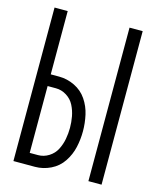

<svg xmlns="http://www.w3.org/2000/svg" viewBox="-111 -812 722 888"><g transform="rotate(15 250.0 -367.5)"><path d="M39 0V-735H102V-432H142Q181 -432 217 -414.5Q253 -397 275 -364.5Q297 -332 305.5 -293.5Q314 -255 314 -216Q314 -177 305.5 -139Q297 -101 275 -68Q253 -35 217 -17.5Q181 0 142 0ZM398 0V-735H461V0ZM102 -56H142Q169 -56 193 -71Q217 -86 229.5 -110.5Q242 -135 247 -162Q252 -189 252 -216Q252 -243 247 -270Q242 -297 229.5 -321.5Q217 -346 193 -361Q169 -376 142 -376H102Z"/></g></svg>

Font: Iosevka SS01 Light
Style: Regular
Weight: 300
Monospace: yes
Designer: Belleve Invis
Foundry: Belleve Invis
Version: 2.3.3; ttfautohint (v1.8.3)